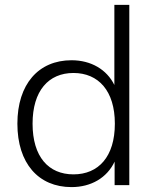

<svg xmlns="http://www.w3.org/2000/svg" viewBox="-20 -756 631 784"><path d="M272 8C352 8 417 -30 448 -96V0H508V-736H447V-409C416 -472 352 -510 272 -510C137 -510 51 -412 51 -251C51 -89 137 8 272 8ZM280 -44C178 -44 113 -116 113 -251C113 -385 178 -458 280 -458C382 -458 449 -385 449 -251C449 -116 382 -44 280 -44Z"/></svg>

Font: Poppy and Pepper Light
Style: Regular
Weight: 300
Designer: Thy Ha
Foundry: Thy Ha
Version: Version 0.001;Glyphs 3.2 (3227)